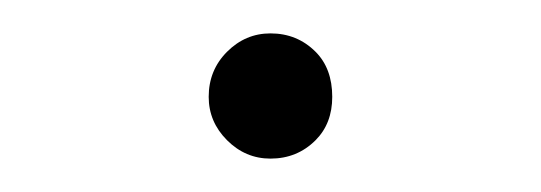

<svg xmlns="http://www.w3.org/2000/svg" viewBox="-20 -82 324 115"><path d="M105 -24Q105 -9 116 2Q127 13 142 13Q158 13 169 2Q179 -8 179 -24Q179 -41 169 -51Q158 -62 142 -62Q127 -62 116 -51Q105 -40 105 -24Z"/></svg>

Font: NM-font
Style: Light
Weight: 500
Designer: ""
Foundry: ""
Version: ""